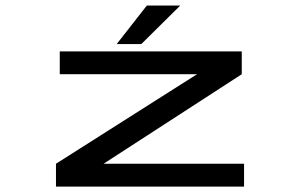

<svg xmlns="http://www.w3.org/2000/svg" viewBox="-20 -690 1090 710"><path d="M411.5 -527 523 -669.5H646.5L502.5 -527ZM363 -84.5H882.5V0H187V-84.5L708.5 -415.5H201V-500H874V-415.5Z"/></svg>

Font: League Mono Extended
Style: Regular
Weight: 400
Width: 9
Designer: Tyler Finck
Foundry: The League of Moveable Type / Tyler Finck
Version: Version 2.210